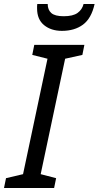

<svg xmlns="http://www.w3.org/2000/svg" viewBox="-40 -938 492 958"><path d="M-20 0 -10 -49 75 -69 197 -645 121 -664 131 -714H381L371 -664L285 -645L163 -69L240 -49L230 0ZM269 -784Q215 -784 180 -812.5Q145 -841 145 -896Q145 -901 145 -906.5Q145 -912 146 -918H198Q198 -889 216 -873Q234 -857 278 -857Q324 -857 347 -873.5Q370 -890 377 -918H432Q416 -846 374 -815Q332 -784 269 -784Z"/></svg>

Font: Noto Sans
Style: Italic
Weight: 400
Italic angle: -12°
Designer: Monotype Design Team
Foundry: Monotype Imaging Inc.
Version: Version 2.013; ttfautohint (v1.8.4.7-5d5b)